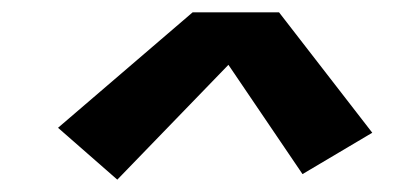

<svg xmlns="http://www.w3.org/2000/svg" viewBox="-20 -736 640 311"><path d="M170 -445 74 -529 292 -716H432L583 -521L470 -454L350 -631Z"/></svg>

Font: Iosevka Curly XBdExObl
Style: Regular
Weight: 800
Width: 7
Italic angle: -9°
Monospace: yes
Designer: Belleve Invis
Foundry: Belleve Invis
Version: Version 11.1.0; ttfautohint (v1.8.3)